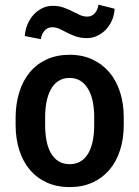

<svg xmlns="http://www.w3.org/2000/svg" viewBox="-20 -779 588 810"><path d="M45.9 -285.2Q46.4 -343.3 61.8 -391.6Q77.1 -439.9 106.2 -474.6Q135.3 -509.3 177.5 -528.6Q219.7 -547.9 273.4 -547.9Q328.1 -547.9 370.6 -527.8Q413.1 -507.8 442.4 -472.7Q471.7 -437.5 486.8 -389.4Q502 -341.3 502 -285.2V-251.5Q502 -192.9 486.3 -144.8Q470.7 -96.7 441.4 -62.3Q412.1 -27.8 369.9 -8.8Q327.6 10.3 274.4 10.3Q219.2 10.3 176.8 -9.3Q134.3 -28.8 105.2 -63.7Q76.2 -98.6 61 -146.7Q45.9 -194.8 45.9 -251.5ZM170.4 -251.5Q170.4 -214.4 176.5 -184.1Q182.6 -153.8 195.3 -132.1Q208 -110.4 227.5 -98.4Q247.1 -86.4 274.4 -86.4Q300.8 -86.4 320.3 -98.4Q339.8 -110.4 352.5 -132.3Q365.2 -154.3 371.3 -184.6Q377.4 -214.8 377.4 -251.5V-285.2Q377.4 -316.9 372.1 -346.7Q366.7 -376.5 354.2 -399.4Q341.8 -422.4 322 -436.3Q302.2 -450.2 273.4 -450.2Q244.1 -450.2 224.4 -436Q204.6 -421.9 192.6 -398.4Q180.7 -375 175.5 -345.5Q170.4 -315.9 170.4 -285.2ZM395.5 -759.3 463.4 -742.2Q462.4 -715.3 452.1 -692.6Q441.9 -669.9 425.8 -653.3Q409.7 -636.7 389.2 -627.4Q368.7 -618.2 346.7 -618.2Q320.3 -618.2 300.3 -625.2Q280.3 -632.3 263.4 -641.1Q246.6 -649.9 231.4 -657Q216.3 -664.1 199.7 -664.1Q189.5 -664.1 180.9 -659.7Q172.4 -655.3 166.5 -647.9Q160.6 -640.6 157 -631.6Q153.3 -622.6 152.3 -613.8L84.5 -627Q86.4 -653.3 96.2 -676.5Q106 -699.7 121.8 -717Q137.7 -734.4 158.2 -744.4Q178.7 -754.4 202.1 -754.4Q228 -754.4 247.8 -747.3Q267.6 -740.2 284.2 -731.7Q300.8 -723.1 316.2 -716.1Q331.5 -709 349.1 -709Q358.9 -709 366.9 -713.1Q375 -717.3 380.9 -724.1Q386.7 -731 390.4 -740.2Q394 -749.5 395.5 -759.3Z"/></svg>

Font: Ufes Sans SemiBold
Style: Regular
Weight: 600
Designer: Ricardo Esteves & Filipe Motta
Foundry: ProDesignUfes - Ricardo Esteves, Filipe Motta (This is a derivative work, based on Roboto family, by Christian Robertson
Version: Version 2.0